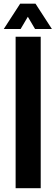

<svg xmlns="http://www.w3.org/2000/svg" viewBox="-30 -994 294 1014"><path d="M52.5 0V-800H185V0ZM-10 -841 76.5 -974.5H157.5L244 -841H155L117 -905.5L79 -841Z"/></svg>

Font: Big Shoulders Text Thin ExtraBold
Style: Regular
Weight: 800
Version: Version 2.002